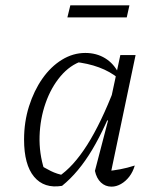

<svg xmlns="http://www.w3.org/2000/svg" viewBox="-20 -692 581 718"><path d="M212 3Q145 14 107.5 -31Q70 -76 70 -170Q70 -236 88.5 -294.5Q107 -353 138.5 -398Q170 -443 211.5 -468.5Q253 -494 299 -494Q341 -494 373.5 -474Q406 -454 424 -417L423 -399Q361 -450 256 -461L288 -464Q242 -449 206.5 -407Q171 -365 150.5 -306.5Q130 -248 128 -183Q126 -118 146 -56L123 -79Q147 -64 170 -52.5Q193 -41 221 -36L198 -31Q254 -68 306 -150Q358 -232 408 -362L425 -350Q376 -218 325 -132.5Q274 -47 212 3ZM390 -24 377 -52Q403 -54 429.5 -59Q456 -64 484 -73Q477 -49 463.5 -31.5Q450 -14 432.5 -4Q415 6 397 6Q374 6 357.5 -9.5Q341 -25 335 -53L384 -241L378 -243L430 -486H487ZM232 -627 243 -672H464L454 -627Z"/></svg>

Font: Piazzolla 8pt ExtraLight
Style: Italic
Weight: 250
Italic angle: -11.3°
Designer: Juan Pablo del Peral
Foundry: Huerta Tipografica
Version: Version 2.001